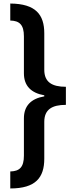

<svg xmlns="http://www.w3.org/2000/svg" viewBox="-20 -871 419 1084"><path d="M38 -851V-755C90 -754 115 -731 115 -666V-457C115 -387 155 -346 230 -333V-327C155 -314 115 -273 115 -203V8C115 73 90 96 38 97V193C182 193 230 131 230 25V-183C230 -253 274 -279 352 -279V-381C274 -381 230 -407 230 -477V-683C230 -788 182 -850 38 -851Z"/></svg>

Font: Noto Sans Tamil UI SemiBold
Style: Regular
Weight: 600
Designer: Jelle Bosma - Monotype Design Team
Foundry: Monotype Imaging Inc.
Version: Version 2.004